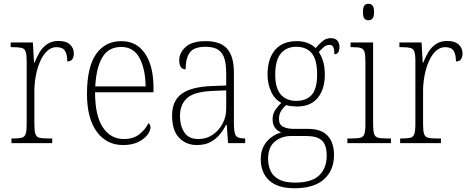

<svg xmlns="http://www.w3.org/2000/svg" viewBox="-20 -762 2496 1022"><path d="M41 0V-25H53Q81 -25 96 -29Q111 -33 116.5 -49Q122 -65 122 -101V-438Q122 -472 116.5 -487.5Q111 -503 95 -507Q79 -511 47 -511H37V-536H155L161 -429H164Q175 -457 190.5 -483.5Q206 -510 231 -527Q256 -544 292 -544Q332 -544 352.5 -525Q373 -506 373 -477Q373 -459 365 -447Q357 -435 338 -435Q338 -473 325.5 -492Q313 -511 280 -511Q253 -511 231 -490.5Q209 -470 194 -436Q179 -402 171 -360.5Q163 -319 163 -278V-100Q163 -65 168.5 -49Q174 -33 189 -29Q204 -25 232 -25H258V0Z M635 10Q547 10 495 -61Q443 -132 443 -262Q443 -404 491 -473.5Q539 -543 627 -543Q707 -543 752 -477Q797 -411 797 -294V-271H486Q486 -146 527.5 -84Q569 -22 639 -22Q690 -22 722 -47.5Q754 -73 770 -106Q781 -100 781 -84Q781 -66 764.5 -44Q748 -22 715.5 -6Q683 10 635 10ZM755 -302Q754 -395 722.5 -453.5Q691 -512 626 -512Q556 -512 524 -455.5Q492 -399 487 -302Z M1028 10Q971 10 933.5 -28.5Q896 -67 896 -147Q896 -226 947.5 -263Q999 -300 1108 -304L1184 -307V-371Q1184 -416 1175.5 -447.5Q1167 -479 1143 -496Q1119 -513 1074 -513Q1012 -513 990 -482Q968 -451 968 -393Q934 -393 934 -442Q934 -480 967.5 -511.5Q1001 -543 1076 -543Q1154 -543 1189.5 -502Q1225 -461 1225 -377V-109Q1225 -56 1235 -40.5Q1245 -25 1281 -25H1285V0H1194L1187 -97H1183Q1170 -71 1150 -46.5Q1130 -22 1100.5 -6Q1071 10 1028 10ZM1036 -22Q1079 -22 1112.5 -45Q1146 -68 1165 -104.5Q1184 -141 1184 -181V-281L1111 -278Q1013 -274 975.5 -239.5Q938 -205 938 -145Q938 -93 961 -57.5Q984 -22 1036 -22Z M1547 240Q1458 240 1413 198.5Q1368 157 1368 85Q1368 43 1384.5 14Q1401 -15 1426 -32.5Q1451 -50 1477 -57Q1458 -64 1444.5 -81Q1431 -98 1431 -128Q1431 -156 1446.5 -178.5Q1462 -201 1478 -214Q1441 -234 1422.5 -275.5Q1404 -317 1404 -365Q1404 -449 1444 -496Q1484 -543 1560 -543Q1593 -543 1619 -532.5Q1645 -522 1660 -506Q1674 -522 1694 -540.5Q1714 -559 1741 -559Q1765 -559 1776 -545.5Q1787 -532 1787 -513Q1787 -495 1780.5 -484Q1774 -473 1760 -473Q1760 -498 1754.5 -510.5Q1749 -523 1735 -523Q1718 -523 1705.5 -513Q1693 -503 1677 -485Q1690 -466 1699.5 -436.5Q1709 -407 1709 -364Q1709 -288 1671.5 -241.5Q1634 -195 1560 -195Q1549 -195 1530.5 -197Q1512 -199 1504 -203Q1488 -190 1476.5 -172Q1465 -154 1465 -128Q1465 -98 1487.5 -87Q1510 -76 1546 -76H1619Q1691 -76 1724.5 -39Q1758 -2 1758 63Q1758 144 1705 192Q1652 240 1547 240ZM1557 -225Q1611 -225 1639.5 -257.5Q1668 -290 1668 -365Q1668 -444 1639.5 -478.5Q1611 -513 1556 -513Q1505 -513 1475 -477.5Q1445 -442 1445 -364Q1445 -293 1474.5 -259Q1504 -225 1557 -225ZM1550 210Q1639 210 1679 171.5Q1719 133 1719 67Q1719 9 1693 -14.5Q1667 -38 1611 -38H1529Q1478 -38 1442.5 -8Q1407 22 1407 84Q1407 118 1420 147Q1433 176 1464.5 193Q1496 210 1550 210Z M1941 -654Q1928 -654 1920 -663Q1912 -672 1912 -698Q1912 -724 1920 -733Q1928 -742 1941 -742Q1954 -742 1962.5 -733Q1971 -724 1971 -698Q1971 -672 1962.5 -663Q1954 -654 1941 -654ZM1829 0V-25H1851Q1883 -25 1898.5 -29Q1914 -33 1919.5 -48.5Q1925 -64 1925 -98V-435Q1925 -470 1920 -486Q1915 -502 1900.5 -506.5Q1886 -511 1858 -511H1846V-536H1966V-99Q1966 -65 1971.5 -49Q1977 -33 1992.5 -29Q2008 -25 2040 -25H2061V0Z M2110 0V-25H2122Q2150 -25 2165 -29Q2180 -33 2185.5 -49Q2191 -65 2191 -101V-438Q2191 -472 2185.5 -487.5Q2180 -503 2164 -507Q2148 -511 2116 -511H2106V-536H2224L2230 -429H2233Q2244 -457 2259.5 -483.5Q2275 -510 2300 -527Q2325 -544 2361 -544Q2401 -544 2421.5 -525Q2442 -506 2442 -477Q2442 -459 2434 -447Q2426 -435 2407 -435Q2407 -473 2394.5 -492Q2382 -511 2349 -511Q2322 -511 2300 -490.5Q2278 -470 2263 -436Q2248 -402 2240 -360.5Q2232 -319 2232 -278V-100Q2232 -65 2237.5 -49Q2243 -33 2258 -29Q2273 -25 2301 -25H2327V0Z"/></svg>

Font: Noto Serif Armenian SemiCondensed ExtraLight
Style: Regular
Weight: 200
Width: 4
Designer: Monotype Design Team
Foundry: Monotype Imaging Inc.
Version: Version 2.008; ttfautohint (v1.8.4.7-5d5b)